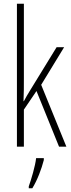

<svg xmlns="http://www.w3.org/2000/svg" viewBox="-20 -780 379 1021"><path d="M107 -365V-760H70V0H107V-197L174 -296L294 0H333L199 -329L321 -529H281L138 -296C126 -277 119 -264 107 -242H105C107 -285 107 -321 107 -365ZM213 71V61H172C168 101 146 175 133 211V221H152C179 177 201 118 213 71Z"/></svg>

Font: Noto Sans Lao UI ExtCond ExtLt
Style: Regular
Weight: 200
Width: 2
Designer: Monotype Design Team
Foundry: Monotype Imaging Inc.
Version: Version 2.000